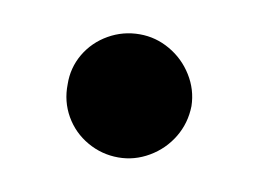

<svg xmlns="http://www.w3.org/2000/svg" viewBox="-36 -213 364 270"><g transform="rotate(10 146.0 -78.0)"><path d="M57.6 -79.1Q57.1 -102.5 68.8 -122.6Q80.6 -142.6 101.1 -154.3Q121.6 -166 145.5 -166Q168.5 -166 188.7 -154.3Q209 -142.6 221.4 -122.6Q233.9 -102.5 234.4 -79.1Q233.9 -54.7 221.7 -34.4Q209.5 -14.2 189 -2.2Q168.5 9.8 145.5 9.8Q121.6 9.8 101.1 -2Q80.6 -13.7 68.8 -34.2Q57.1 -54.7 57.6 -79.1Z"/></g></svg>

Font: Pretendard JP ExtraBold
Style: Regular
Weight: 800
Designer: Base glyphs from Inter by Rasmus Andersson; Hangeul glyphs from Noto Sans CJK(Source Han Sans) by Jang Soo-young and Kan
Foundry: Kil Hyung-jin
Version: Version 1.309